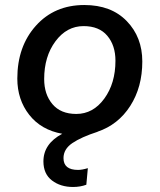

<svg xmlns="http://www.w3.org/2000/svg" viewBox="-20 -529 636 765"><path d="M547 -284Q547 -182 499 -107Q451 -32 368 -4H369Q304 17 268.5 41Q233 65 233 101Q233 148 291 148Q307 148 330 141L324 207Q300 216 271 216Q221 216 187 190Q153 164 153 114Q153 44 228 4Q144 -11 96.5 -71.5Q49 -132 49 -216Q49 -344 123 -426.5Q197 -509 316 -509Q423 -509 485 -445Q547 -381 547 -284ZM284 -75Q351 -75 395.5 -136Q440 -197 440 -287Q440 -348 407.5 -386.5Q375 -425 313 -425Q246 -425 201 -364.5Q156 -304 156 -214Q156 -153 189 -114Q222 -75 284 -75Z"/></svg>

Font: Elaine Sans Medium
Style: Italic
Weight: 500
Italic angle: -13°
Designer: Wei Huang
Foundry: Wei Huang
Version: Version 2.001;December 24, 2019;FontCreator 12.0.0.2547 64-b